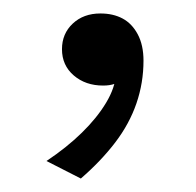

<svg xmlns="http://www.w3.org/2000/svg" viewBox="-20 -119 291 285"><path d="M100 146 49 120Q79 100 101.5 78Q124 56 137.5 33.5Q151 11 152 -9Q153 -11 155 -13Q157 -15 159 -15.5Q161 -16 164 -15.5Q167 -15 171 -12Q168 -5 162.5 -1Q157 3 150 5.5Q143 8 133 8Q107 8 89.5 -7Q72 -22 72 -46Q72 -69 88 -84Q104 -99 129 -99Q148 -99 162 -91.5Q176 -84 184.5 -68Q193 -52 193 -29Q193 4 182.5 34.5Q172 65 151 92.5Q130 120 100 146Z"/></svg>

Font: Roboto Serif 36pt Light
Style: Regular
Weight: 300
Designer: Greg Gazdowicz
Foundry: Commercial Type
Version: Version 1.008